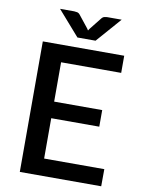

<svg xmlns="http://www.w3.org/2000/svg" viewBox="-98 -976 772 1043"><g transform="rotate(10 288.0 -455.0)"><path d="M535 -94.5 534.5 0H85.5V-720H534.5V-625.5H203V-408.5H468V-317H203V-94.5ZM487 -910.5 367 -773.5H267L147 -910.5H225Q231.5 -910.5 241.2 -908.5Q251 -906.5 258 -897L310.5 -831Q314.5 -825.5 317 -821Q319.5 -825.5 323.5 -831L375.5 -896.5Q383 -906.5 392.5 -908.5Q402 -910.5 409 -910.5Z"/></g></svg>

Font: Lato SemiBold
Style: Regular
Weight: 600
Designer: Lukasz Dziedzic with Adam Twardoch and Botio Nikoltchev
Foundry: tyPoland Lukasz Dziedzic
Version: Version 2.015; 2015-08-06; http://www.latofonts.com/